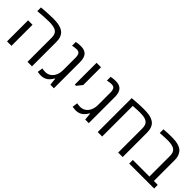

<svg xmlns="http://www.w3.org/2000/svg" viewBox="158 -1575 2513 2513"><g transform="rotate(45 1415.0 -318.0)"><path d="M361.8 -566.9Q336.4 -572.3 290 -572.3Q230.5 -572.3 85.4 -560.1V-628.4Q123.5 -631.8 161.6 -634.3L172.9 -635.3Q246.6 -640.1 297.4 -640.1Q352.5 -640.1 387 -635Q421.4 -629.9 451.7 -617.7Q482.4 -604.5 502.4 -585Q522.5 -565.4 533.7 -535.2Q547.4 -499 547.4 -447.8V0H464.4V-447.8Q464.4 -503.4 439.2 -531.5Q414.1 -559.6 361.8 -566.9ZM85.4 -390.1H167.5V0H85.4Z M651.9 -2.4 662.6 -76.7Q689.9 -70.3 722.7 -70.3Q760.7 -70.3 791.7 -88.6Q822.8 -106.9 842.8 -140.6Q870.6 -188 870.6 -253.9V-480.5Q870.6 -525.9 856.7 -548.8Q842.8 -571.8 805.2 -571.8Q774.4 -571.8 727.1 -562V-630.9Q768.6 -640.1 813 -640.1Q877.4 -640.1 910.6 -609.9Q953.1 -572.8 953.1 -482.9V0H887.2L877 -100.6H872.1Q850.1 -62.5 827.6 -41Q806.2 -19.5 777.6 -7.8Q749 3.9 715.3 3.9Q691.4 3.9 651.9 -2.4Z M1112.3 -630.4H1194.8V-301.8L1135.7 -228H1112.3Z M1297.4 -2.4 1308.1 -76.7Q1335.4 -70.3 1368.2 -70.3Q1406.2 -70.3 1437.3 -88.6Q1468.3 -106.9 1488.3 -140.6Q1516.1 -188 1516.1 -253.9V-480.5Q1516.1 -525.9 1502.2 -548.8Q1488.3 -571.8 1450.7 -571.8Q1419.9 -571.8 1372.6 -562V-630.9Q1414.1 -640.1 1458.5 -640.1Q1522.9 -640.1 1556.2 -609.9Q1598.6 -572.8 1598.6 -482.9V0H1532.7L1522.5 -100.6H1517.6Q1495.6 -62.5 1473.1 -41Q1451.7 -19.5 1423.1 -7.8Q1394.5 3.9 1360.8 3.9Q1336.9 3.9 1297.4 -2.4Z M1818.8 -633.3Q1913.1 -640.1 1974.6 -640.1Q2031.2 -640.1 2065.7 -635.3Q2100.1 -630.4 2130.4 -618.2Q2161.6 -605 2181.4 -585.7Q2201.2 -566.4 2212.4 -535.6Q2226.1 -500 2226.1 -447.8V0H2143.1V-447.8Q2143.1 -504.9 2116.9 -533.2Q2090.8 -561.5 2036.1 -568.8Q2015.1 -572.3 1969.2 -572.3Q1924.8 -572.3 1846.2 -566.4V0H1764.2V-628.4Z M2347.2 -66.9H2653.8V-447.8Q2653.8 -503.9 2628.4 -532Q2603 -560.1 2549.8 -567.4Q2526.9 -572.3 2486.3 -572.3Q2446.8 -572.3 2346.7 -565.4V-633.3Q2414.6 -640.1 2488.8 -640.1Q2538.1 -640.1 2570.8 -636Q2603.5 -631.8 2633.3 -621.1Q2664.1 -609.4 2684.1 -591.8Q2704.1 -574.2 2715.8 -547.4Q2727.1 -527.8 2731.7 -504.2Q2736.3 -480.5 2736.3 -449.7V-66.9H2808.6V0H2347.2Z"/></g></svg>

Font: Viking Open Sans
Style: Regular
Weight: 400
Foundry: Ascender Corporation
Version: Version 2.001